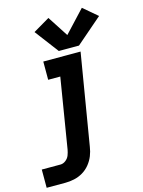

<svg xmlns="http://www.w3.org/2000/svg" viewBox="-186 -862 854 1149"><g transform="rotate(-15 240.5 -288.0)"><path d="M-44 205H72Q99 205 127 199Q155 193 180.5 178Q206 163 225 139.5Q244 116 254.5 89.5Q265 63 269 35L363 -530H132V-417H207L136 17Q133 34 126.5 51Q120 68 104.5 80Q89 92 72 92H-44ZM363 -567 525 -707 438 -781 312 -646 229 -774 127 -714 238 -567Z"/></g></svg>

Font: Iosevka Sparkle XBdObl
Style: Regular
Weight: 800
Italic angle: -9°
Designer: Belleve Invis
Foundry: Belleve Invis
Version: Version 4.5.0; ttfautohint (v1.8.3)